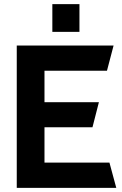

<svg xmlns="http://www.w3.org/2000/svg" viewBox="-20 -908 589 928"><path d="M233 -754V-888H364V-754ZM61 0V-688H529L497 -566H195V-414H458L427 -293H195V-122H509L542 0Z"/></svg>

Font: Techna Sans
Style: Regular
Weight: 400
Designer: Carl Enlund
Version: Version 1.003